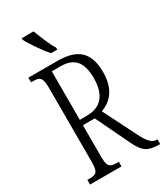

<svg xmlns="http://www.w3.org/2000/svg" viewBox="-227 -1021 954 1111"><g transform="rotate(-30 250.5 -465.5)"><path d="M32 -31H48Q71 -31 83 -36.5Q95 -42 100.5 -58Q106 -74 106 -108V-605Q106 -638 100 -655Q94 -672 82 -677.5Q70 -683 48 -683H32V-714H227Q329 -714 376 -668.5Q423 -623 423 -527Q423 -376 303 -333L413 -114Q435 -70 454 -50.5Q473 -31 497 -31H501V0H492Q439 0 410.5 -18.5Q382 -37 356 -91L247 -318H168V-108Q168 -74 173.5 -58Q179 -42 191 -36.5Q203 -31 226 -31H242V0H32ZM214 -354Q359 -354 359 -525Q359 -601 327.5 -639.5Q296 -678 227 -678H168V-354ZM258 -784V-771H232H217Q192 -798 159 -846Q126 -894 113 -921V-931H178H192Q232 -826 258 -784Z"/></g></svg>

Font: Noto Serif CondLight
Style: Regular
Weight: 300
Width: 3
Designer: Monotype Design Team
Foundry: Monotype Imaging Inc.
Version: Version 1.001